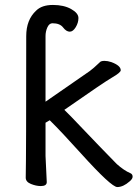

<svg xmlns="http://www.w3.org/2000/svg" viewBox="-20 -736 556 776"><path d="M308 -115Q227 -205 181 -250L164 -240V-106L169 0Q169 16 145 16Q126 16 105 7.5Q84 -1 84 -18Q86 -106 86 -590Q86 -656 126 -693Q149 -716 194 -716Q238 -716 267.5 -699.5Q297 -683 297 -663Q297 -644 286 -626Q275 -608 262 -608Q248 -608 235 -625Q222 -642 192 -642Q179 -642 171.5 -625.5Q164 -609 164 -590V-325L343 -449Q358 -460 382 -483Q387 -490 402 -490Q415 -490 430 -485Q468 -471 468 -452Q468 -443 433.5 -423Q399 -403 240 -292Q264 -269 302.5 -228Q341 -187 381 -146Q421 -105 452 -73Q481 -47 507 -36Q516 -32 516 -22Q516 -13 504 -3Q478 20 454 20Q430 20 308 -115Z"/></svg>

Font: LXGW WenKai Lite Medium
Style: Regular
Weight: 500
Designer: LXGW / Fontworks Inc.
Foundry: LXGW / Fontworks Inc.
Version: Version 1.511; March 25, 2025